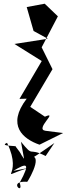

<svg xmlns="http://www.w3.org/2000/svg" viewBox="-20 -722 360 1035"><path d="M225 -17C165 -25 299 -127 222 -93L143 -146L263 -349L202 -472L188 -435L292 -634L221 -702L124 -684L161 -555L238 -513L58 -485L205 -393L85 -189L124 -190C13 -45 106 28 193 58L320 -5ZM52 199C122 157 148 150 86 263C111 336 17 250 127 258C138 244 240 66 98 137C152 129 97 173 273 49L226 119C127 68 166 132 93 42L110 135C80 93 107 123 65 69C80 62 -30 68 18 48C111 239 -51 240 131 184Z"/></svg>

Font: Asimov Silicon
Style: Regular
Weight: 400
Designer: Google
Version: Version 2.000980; 2014